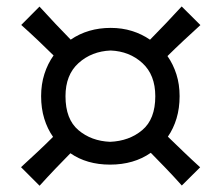

<svg xmlns="http://www.w3.org/2000/svg" viewBox="-20 -638 692 601"><path d="M549.1 -57.3 606.5 -114.3Q579.4 -139 554.1 -163.3Q528.7 -187.7 505.5 -210.2Q523 -235.5 532.6 -267.3Q542.2 -299.2 542.2 -337.1Q542.2 -373.9 532.2 -405.4Q522.2 -436.8 504.2 -462.5Q527.5 -485.6 553.6 -510Q579.7 -534.3 607.3 -559.5L548.7 -617.8Q523.1 -590 498.1 -563.7Q473.1 -537.4 449.6 -513.7Q424.2 -531.3 393.2 -541Q362.1 -550.7 326.6 -550.7Q255.1 -550.7 201.3 -513.9Q178.3 -537.6 153.5 -563.6Q128.7 -589.7 103.6 -617.4L46.5 -559.9Q74.1 -535.2 99.5 -511.1Q124.9 -487 147.7 -464.4Q129.3 -438.7 119 -406.5Q108.7 -374.2 108.7 -337.1Q108.7 -298.9 118.5 -266.8Q128.3 -234.8 146.1 -209.5Q123.3 -186.8 97.9 -162.9Q72.6 -139 45.8 -114.7L103.9 -56.6Q128.6 -83.9 153 -109.5Q177.4 -135.1 200.4 -158.3Q251.8 -122.7 324.5 -122.7Q399 -122.7 452 -159.7Q475 -136.5 499.5 -110.9Q524 -85.4 549.1 -57.3ZM324.6 -194.1Q265.8 -196.5 225.4 -230.7Q185 -264.9 185 -336.8Q185 -403.9 226 -440.7Q267 -477.5 326.3 -479.9Q385.3 -477.5 425.7 -440.6Q466.1 -403.6 466.1 -336.8Q466.1 -264.9 425.2 -230.7Q384.4 -196.5 324.6 -194.1Z"/></svg>

Font: Pinar FD VF
Style: Regular
Weight: 300
Designer: Amin Abedi
Version: Version 2.000